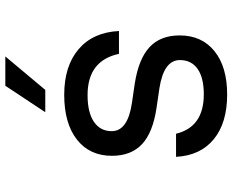

<svg xmlns="http://www.w3.org/2000/svg" viewBox="-98 -782 895 740"><g transform="rotate(-90 350.0 -412.5)"><path d="M204 -182Q230 -75 356 -75Q420 -75 454 -99Q488 -123 488 -167Q488 -229 380 -246L305 -257Q209 -271 164 -313Q119 -355 119 -429Q119 -515 181.5 -564Q244 -613 354 -613Q465 -613 530 -557.5Q595 -502 600 -402H512Q486 -523 353 -523Q286 -523 250 -498.5Q214 -474 214 -430Q214 -368 323 -352L398 -341Q493 -326 538 -284Q583 -242 583 -168Q583 -83 522.5 -34Q462 15 355 15Q246 15 183 -36.5Q120 -88 115 -182ZM287 -686 389 -840H502L373 -686Z"/></g></svg>

Font: Martian Mono Light
Style: Regular
Weight: 300
Monospace: yes
Designer: Roman Shamin
Foundry: Evil Martians
Version: Version 1.000; ttfautohint (v1.8.4.7-5d5b)